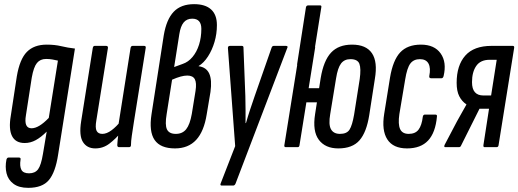

<svg xmlns="http://www.w3.org/2000/svg" viewBox="-20 -709 2497 925"><path d="M205 -494Q244 -494 275 -486.5Q306 -479 341 -475L260 36Q247 121 215.5 158.5Q184 196 116 196Q71 196 45 176.5Q19 157 11.5 126Q4 95 11 60Q14 50 21 50H71Q81 50 79 60Q74 92 83 109Q92 126 120 126Q149 126 163.5 106.5Q178 87 187 32L205 -75Q178 -48 152.5 -34Q127 -20 99 -20Q55 -20 38 -53.5Q21 -87 32 -151L61 -341Q75 -424 109.5 -459Q144 -494 205 -494ZM132 -91Q167 -91 215 -141L259 -417Q246 -420 232 -422.5Q218 -425 202 -425Q174 -425 158 -405.5Q142 -386 133 -335L105 -154Q94 -91 132 -91Z M439 6Q399 6 379.5 -25Q360 -56 371 -125L427 -478Q429 -488 436 -488H491Q501 -488 500 -478L444 -128Q438 -93 445.5 -78.5Q453 -64 473 -64Q494 -64 517.5 -81.5Q541 -99 563 -127L564 -72Q537 -40 507 -17Q477 6 439 6ZM554 0Q545 0 545 -10Q546 -30 549.5 -57Q553 -84 555 -100L551 -110L609 -478Q611 -488 619 -488H674Q684 -488 682 -478L625 -121Q619 -82 615 -55Q611 -28 611 -10Q611 0 601 0Z M823 6Q753 6 725 -34.5Q697 -75 710 -159L769 -539Q782 -616 817 -652.5Q852 -689 915 -689Q969 -689 997 -663.5Q1025 -638 1025 -588Q1025 -546 1013.5 -507Q1002 -468 982 -437Q962 -406 937 -391V-390Q974 -385 988 -354.5Q1002 -324 994 -266L976 -159Q963 -76 925 -35Q887 6 823 6ZM827 -64Q859 -64 877 -86.5Q895 -109 904 -160L922 -271Q928 -310 918.5 -327.5Q909 -345 882 -345Q854 -345 809 -325L783 -160Q774 -107 784.5 -85.5Q795 -64 827 -64ZM819 -386 860 -401Q887 -410 907.5 -434.5Q928 -459 939 -494Q950 -529 950 -570Q950 -619 906 -619Q880 -619 865 -601Q850 -583 844 -545Z M1048 185Q1044 185 1042.5 182.5Q1041 180 1043 175L1113 -5L1078 -478Q1078 -483 1080.5 -485.5Q1083 -488 1088 -488H1145Q1154 -488 1153 -478L1162 -246Q1163 -214 1163 -181Q1163 -148 1163 -116H1165Q1174 -148 1185 -181Q1196 -214 1207 -246L1288 -478Q1291 -488 1299 -488H1358Q1362 -488 1364.5 -485.5Q1367 -483 1364 -478L1115 175Q1111 185 1103 185Z M1411 -397 1454 -674Q1456 -683 1465 -683H1522Q1530 -683 1528 -674L1484 -397ZM1610 6Q1547 6 1516 -35.5Q1485 -77 1498 -159L1525 -333Q1539 -417 1575 -455.5Q1611 -494 1676 -494Q1744 -494 1772 -452.5Q1800 -411 1786 -329L1759 -155Q1746 -72 1712 -33Q1678 6 1610 6ZM1357 0Q1348 0 1350 -10L1425 -478Q1425 -488 1434 -488H1492Q1500 -488 1498 -478L1467 -284H1552L1542 -216H1456L1423 -10Q1422 0 1414 0ZM1618 -64Q1651 -64 1664 -84.5Q1677 -105 1686 -157L1713 -328Q1720 -379 1711.5 -401.5Q1703 -424 1668 -424Q1639 -424 1623 -403Q1607 -382 1599 -331L1571 -160Q1562 -109 1574.5 -86.5Q1587 -64 1618 -64Z M1941 6Q1874 6 1846 -37.5Q1818 -81 1831 -161L1859 -335Q1873 -419 1908 -456.5Q1943 -494 2008 -494Q2073 -494 2103 -451.5Q2133 -409 2117 -342Q2114 -332 2107 -332H2057Q2047 -332 2048 -342Q2056 -381 2044.5 -402.5Q2033 -424 2003 -424Q1973 -424 1957 -403Q1941 -382 1932 -326L1904 -159Q1897 -111 1907.5 -87.5Q1918 -64 1949 -64Q1981 -64 1996.5 -84.5Q2012 -105 2017 -147Q2019 -157 2027 -157H2077Q2087 -157 2085 -147Q2078 -70 2042.5 -32Q2007 6 1941 6Z M2125 0Q2121 0 2120.5 -3Q2120 -6 2122 -11L2182 -125Q2194 -147 2205 -166Q2216 -185 2227 -205V-206Q2205 -221 2192.5 -245.5Q2180 -270 2180 -310Q2180 -394 2221.5 -441Q2263 -488 2348 -488H2450Q2459 -488 2457 -478L2382 -10Q2381 0 2372 0H2314Q2308 0 2309 -10L2336 -185H2290L2200 -5Q2197 0 2190 0ZM2309 -249H2346L2373 -421H2339Q2295 -421 2274.5 -391.5Q2254 -362 2254 -313Q2254 -249 2309 -249Z"/></svg>

Font: Sofia Sans Extra Condensed Medium
Style: Italic
Weight: 500
Italic angle: -9°
Version: Version 4.100